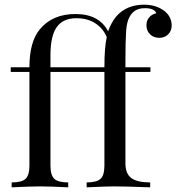

<svg xmlns="http://www.w3.org/2000/svg" viewBox="-20 -802 755 822"><path d="M151 -677Q205 -742 303 -742Q404 -742 443 -668Q454 -702 478 -732Q522 -782 597 -782Q648 -782 684 -755Q715 -730 715 -693Q715 -670 700 -655Q685 -640 662 -640Q638 -640 622.5 -655Q607 -670 607 -694Q607 -714 618.5 -727.5Q630 -741 649 -745Q642 -767 600 -767Q554 -767 535 -730Q523 -710 520 -670Q517 -629 517 -540V-514H624V-494H517V-103Q517 -58 542.5 -39.5Q568 -21 623 -21V0Q514 -4 469 -4Q434 -4 351 0V-21Q394 -21 410.5 -36.5Q427 -52 427 -93V-494H196V-93Q196 -52 212.5 -36.5Q229 -21 272 -21V0Q191 -4 152 -4Q114 -4 30 0V-21Q73 -21 89.5 -36.5Q106 -52 106 -93V-494H26V-514H106Q106 -624 151 -677ZM437 -643Q422 -680 388.5 -702Q355 -724 307 -724Q250 -724 223 -686Q196 -648 196 -565V-514H427Q427 -599 437 -643Z"/></svg>

Font: Playfair Display
Style: Regular
Weight: 400
Designer: Claus Eggers S?rensen
Foundry: Claus Eggers S?rensen
Version: Version 1.003